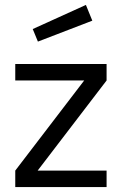

<svg xmlns="http://www.w3.org/2000/svg" viewBox="-20 -760 495 780"><path d="M42 -500H413V-433L133 -67H413V0H42V-67L322 -433H42ZM113 -642 329 -740 355 -676 134 -591Z"/></svg>

Font: TitilliumWeb-Regular
Style: Regular
Weight: 400
Version: Version 1.001;PS 57.000;hotconv 1.0.70;makeotf.lib2.5.55311